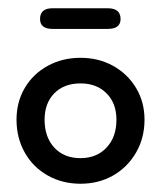

<svg xmlns="http://www.w3.org/2000/svg" viewBox="-20 -435 390 465"><path d="M175 10Q131 10 95.5 -10Q60 -30 40 -65.5Q20 -101 20 -145Q20 -188 40 -222Q60 -256 95.5 -275.5Q131 -295 175 -295Q219 -295 254 -275.5Q289 -256 309.5 -222Q330 -188 330 -145Q330 -101 309.5 -65.5Q289 -30 254 -10Q219 10 175 10ZM175 -52Q214 -52 238 -77.5Q262 -103 262 -145Q262 -185 238 -209Q214 -233 175 -233Q135 -233 111.5 -209Q88 -185 88 -145Q88 -103 111.5 -77.5Q135 -52 175 -52ZM107 -365Q77 -365 77 -389Q77 -415 107 -415H241Q272 -415 272 -389Q272 -365 241 -365Z"/></svg>

Font: Dongle
Style: Regular
Weight: 400
Designer: Yanghee Ryu
Foundry: Yanghee Ryu
Version: Version 2.000